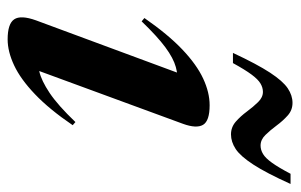

<svg xmlns="http://www.w3.org/2000/svg" viewBox="-158 -596 767 490"><g transform="rotate(90 225.0 -351.5)"><path d="M32.5 -60.5 176.5 -449.5 196.5 -420.5Q174 -423.5 151.5 -417.2Q129 -411 101.2 -390.5Q73.5 -370 35 -330L26.5 -337Q68.5 -397.5 107 -434Q145.5 -470.5 181 -487Q216.5 -503.5 249 -503.5Q289 -503.5 299 -486.8Q309 -470 296.5 -435.5L152 -42L121.5 -66.5Q139.5 -63.5 162.8 -68.8Q186 -74 217.8 -95.2Q249.5 -116.5 292 -161L300 -154Q259.5 -94.5 221 -57.8Q182.5 -21 147.2 -4.5Q112 12 81 12Q41 12 29.8 -4.8Q18.5 -21.5 32.5 -60.5ZM450 -710Q422 -648 400.5 -615Q379 -582 360.8 -570Q342.5 -558 323.5 -558Q305 -558 291 -570.2Q277 -582.5 265 -598.8Q253 -615 241 -627.2Q229 -639.5 215 -639.5Q204 -639.5 193.5 -633.2Q183 -627 170.8 -610.5Q158.5 -594 141.5 -563H115.5Q144.5 -625 166 -657.8Q187.5 -690.5 205.8 -702.8Q224 -715 243 -715Q261.5 -715 275.2 -702.8Q289 -690.5 301 -674.2Q313 -658 325 -645.8Q337 -633.5 352 -633.5Q363 -633.5 373.5 -639.8Q384 -646 396 -662.8Q408 -679.5 424 -710Z"/></g></svg>

Font: Newsreader 60pt SemiBold
Style: Italic
Weight: 600
Italic angle: -17°
Designer: Hugues Gentile
Foundry: Production Type
Version: Version 1.003